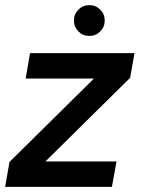

<svg xmlns="http://www.w3.org/2000/svg" viewBox="-30 -728 548 748"><path d="M-10 0 7 -97 336 -422H70L87 -521H494L477 -425L147 -99H424L406 0ZM318 -588Q293 -588 275.5 -605.5Q258 -623 258 -648Q258 -673 275.5 -690.5Q293 -708 318 -708Q343 -708 360.5 -690.5Q378 -673 378 -648Q378 -623 360.5 -605.5Q343 -588 318 -588Z"/></svg>

Font: DM Sans 10pt SemiBold
Style: Italic
Weight: 600
Italic angle: -10°
Version: Version 4.004;gftools[0.9.30]